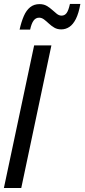

<svg xmlns="http://www.w3.org/2000/svg" viewBox="-20 -941 423 961"><path d="M-0.5 0 150.9 -713.9H237.3L86.4 0ZM78.1 -793Q86.9 -832.5 99.4 -861.1Q111.8 -889.6 131.1 -905Q150.4 -920.4 177.7 -920.4Q198.7 -920.4 213.9 -911.6Q229 -902.8 241.2 -891.6Q253.4 -880.4 264.6 -871.6Q275.9 -862.8 288.1 -862.8Q303.7 -862.8 313.2 -875.5Q322.8 -888.2 330.1 -921.4H382.3Q374 -874.5 359.9 -846.4Q345.7 -818.4 327.1 -806.2Q308.6 -793.9 286.6 -793.9Q266.6 -793.9 251.7 -802.7Q236.8 -811.5 224.4 -823.2Q211.9 -835 200.2 -843.8Q188.5 -852.5 175.8 -852.5Q158.7 -852.5 147.9 -837.6Q137.2 -822.8 130.9 -793Z"/></svg>

Font: Open Sans Condensed Medium
Style: Italic
Weight: 500
Width: 3
Italic angle: -12°
Designer: Monotype Design Team
Foundry: Monotype Imaging Inc.
Version: Version 3.000